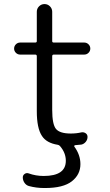

<svg xmlns="http://www.w3.org/2000/svg" viewBox="-20 -733 542 950"><path d="M123 187.5Q109.4 183.6 101.1 171.4Q92.8 159.2 92.8 144.5Q92.8 133.8 102.1 127.4Q111.3 121.1 122.1 125Q157.2 137.7 196.3 137.7Q305.7 137.7 305.7 62.5Q305.7 23.4 277.3 -9.8Q272.5 -15.6 265.6 -16.6Q210 -25.4 187.5 -60.5Q162.1 -98.6 162.1 -182.6V-455.1Q162.1 -462.9 154.3 -462.9H80.1Q67.4 -462.9 58.6 -471.7Q49.8 -480.5 49.8 -492.7Q49.8 -504.9 58.6 -513.7Q67.4 -522.5 80.1 -522.5H154.3Q162.1 -522.5 162.1 -529.3V-674.8Q162.1 -690.4 173.3 -701.7Q184.6 -712.9 200.2 -712.9Q215.8 -712.9 227.1 -701.7Q238.3 -690.4 238.3 -674.8V-529.3Q238.3 -522.5 246.1 -522.5H396.5Q409.2 -522.5 418 -513.7Q426.8 -504.9 426.8 -492.7Q426.8 -480.5 418 -471.7Q409.2 -462.9 396.5 -462.9H246.1Q238.3 -462.9 238.3 -455.1V-189.5Q238.3 -117.2 257.3 -94.7Q276.4 -72.3 330.1 -72.3Q358.4 -72.3 382.8 -78.1Q394.5 -80.1 403.8 -73.7Q413.1 -67.4 413.1 -55.7Q413.1 -42 404.3 -31.2Q395.5 -20.5 382.8 -17.6Q368.2 -15.6 350.6 -14.6Q348.6 -13.7 347.7 -11.7Q346.7 -9.8 347.7 -7.8Q377.9 33.2 377.9 79.1Q377.9 130.9 335.4 164.1Q293 197.3 203.1 197.3Q200.2 197.3 198.2 197.3Q159.2 197.3 123 187.5Z"/></svg>

Font: Gen Jyuu Gothic Normal
Style: Regular
Weight: 300
Designer: [Source Han Sans]
Ryoko NISHIZUKA  (kana & ideographs); Paul D. Hunt (Latin, Greek & Cyrillic); Wenlong ZHANG  (bopomofo
Version: Version 1.002.20150607